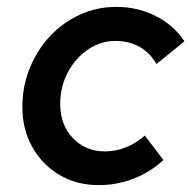

<svg xmlns="http://www.w3.org/2000/svg" viewBox="-20 -528 556 558"><path d="M267 10Q203 10 153 -19.5Q103 -49 74 -100.5Q45 -152 45 -217Q45 -277 66.5 -330Q88 -383 125.5 -423Q163 -463 212.5 -485.5Q262 -508 318 -508Q380 -508 432.5 -481.5Q485 -455 516 -408L435 -342Q395 -409 315 -409Q272 -409 235.5 -384Q199 -359 177 -317.5Q155 -276 155 -226Q155 -165 192 -126.5Q229 -88 285 -88Q317 -88 346.5 -100Q376 -112 401 -134L455 -63Q416 -27 367.5 -8.5Q319 10 267 10Z"/></svg>

Font: Red Hat Text Medium
Style: Italic
Weight: 500
Italic angle: -12°
Designer: Pentagram, MCKL
Foundry: Pentagram, MCKL
Version: Version 1.023; ttfautohint (v1.8.3)